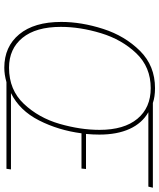

<svg xmlns="http://www.w3.org/2000/svg" viewBox="56 -787 741 893"><g transform="rotate(90 426.5 -340.5)"><path d="M848 -660H502Q553 -631 579.5 -573Q606 -515 606 -432Q606 -403 603 -370H766L764 -349H600Q586 -242 540 -151.5Q494 -61 413 -21H768L765 0H362Q327 10 295 10Q197 10 139.5 -59.5Q82 -129 82 -255Q82 -349 114.5 -450Q147 -551 216.5 -621Q286 -691 390 -691Q430 -691 459 -681H853ZM390 -671Q292 -671 228 -604Q164 -537 134.5 -440Q105 -343 105 -253Q105 -137 156 -74.5Q207 -12 295 -12Q398 -12 463 -81Q528 -150 556 -247Q584 -344 584 -433Q584 -547 532.5 -609Q481 -671 390 -671Z"/></g></svg>

Font: Fira Sans Thin
Style: Italic
Weight: 250
Italic angle: -8°
Designer: Carrois Corporate & Edenspiekermann AG
Foundry: Carrois Corporate GbR & Edenspiekermann AG
Version: Version 4.203